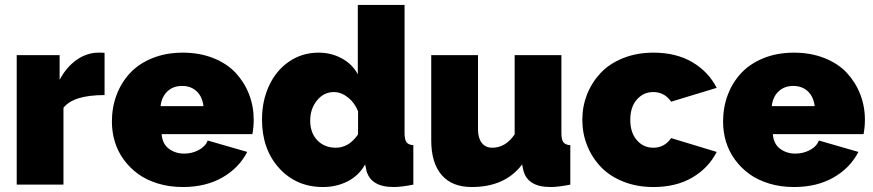

<svg xmlns="http://www.w3.org/2000/svg" viewBox="-20 -750 3547 780"><path d="M404.8 -363.8Q277.8 -363.8 237.8 -312V0H47.9V-525.9H222.2V-425.8Q250 -478 291.7 -507.1Q333.5 -536.1 380.9 -536.1Q399.9 -536.1 404.8 -535.2Z M722.7 9.8Q668.5 9.8 621.8 -4.4Q575.2 -18.6 541.3 -43.2Q507.3 -67.9 482.9 -101.3Q458.5 -134.8 446.5 -174.1Q434.6 -213.4 434.6 -255.9Q434.6 -313.5 453.4 -363.8Q472.2 -414.1 507.8 -452.6Q543.5 -491.2 598.9 -513.7Q654.3 -536.1 722.7 -536.1Q791 -536.1 846.7 -513.9Q902.3 -491.7 937.5 -453.9Q972.7 -416 991.7 -367.2Q1010.7 -318.4 1010.7 -263.2Q1010.7 -234.4 1005.4 -205.1H636.7Q639.6 -165.5 666 -145.8Q692.4 -126 728.5 -126Q760.3 -126 787.6 -140.6Q814.9 -155.3 823.7 -179.2L984.4 -132.8Q950.7 -67.4 883.1 -28.8Q815.4 9.8 722.7 9.8ZM632.3 -318.8H806.6Q802.2 -356.9 779.1 -378.9Q755.9 -400.9 719.7 -400.9Q683.6 -400.9 660.2 -378.9Q636.7 -356.9 632.3 -318.8Z M1044.4 -264.2Q1044.4 -340.8 1073.5 -402.8Q1102.5 -464.8 1155.3 -500.5Q1208 -536.1 1274.4 -536.1Q1325.7 -536.1 1368.7 -512.7Q1411.6 -489.3 1433.6 -448.2V-730H1623.5V-210Q1623.5 -183.1 1631.3 -172.4Q1639.2 -161.6 1659.2 -160.2V0Q1610.4 9.8 1579.6 9.8Q1481.9 9.8 1467.3 -63L1463.4 -82Q1437.5 -36.1 1392.1 -13.2Q1346.7 9.8 1292.5 9.8Q1183.6 9.8 1114 -66.9Q1044.4 -143.6 1044.4 -264.2ZM1434.6 -204.1V-297.9Q1420.9 -332.5 1393.6 -354.2Q1366.2 -376 1336.4 -376Q1295.4 -376 1267.8 -342Q1240.2 -308.1 1240.2 -259.8Q1240.2 -210.4 1269 -180.2Q1297.9 -149.9 1344.2 -149.9Q1397.5 -149.9 1434.6 -204.1Z M1731.9 -180.2V-525.9H1921.9V-223.1Q1921.9 -189 1937.3 -169.4Q1952.6 -149.9 1980 -149.9Q2033.7 -149.9 2070.8 -204.1V-525.9H2260.7V-210Q2260.7 -183.1 2268.6 -172.4Q2276.4 -161.6 2296.9 -160.2V0Q2248 9.8 2216.8 9.8Q2119.6 9.8 2105 -63L2101.1 -82Q2032.2 9.8 1896 9.8Q1816.4 9.8 1774.2 -39.1Q1731.9 -87.9 1731.9 -180.2Z M2634.8 9.8Q2566.9 9.8 2511.5 -12.5Q2456.1 -34.7 2420.2 -72.8Q2384.3 -110.8 2365 -159.7Q2345.7 -208.5 2345.7 -263.2Q2345.7 -317.9 2365 -366.7Q2384.3 -415.5 2420.2 -453.6Q2456.1 -491.7 2511.5 -513.9Q2566.9 -536.1 2634.8 -536.1Q2726.6 -536.1 2792.2 -497.6Q2857.9 -459 2891.6 -393.1L2706.5 -336.9Q2679.7 -376 2633.8 -376Q2593.8 -376 2567.1 -345.5Q2540.5 -314.9 2540.5 -263.2Q2540.5 -211.4 2567.1 -180.7Q2593.8 -149.9 2633.8 -149.9Q2679.7 -149.9 2706.5 -189L2891.6 -132.8Q2857.9 -66.9 2792.2 -28.6Q2726.6 9.8 2634.8 9.8Z M3205.6 9.8Q3151.4 9.8 3104.7 -4.4Q3058.1 -18.6 3024.2 -43.2Q2990.2 -67.9 2965.8 -101.3Q2941.4 -134.8 2929.4 -174.1Q2917.5 -213.4 2917.5 -255.9Q2917.5 -313.5 2936.3 -363.8Q2955.1 -414.1 2990.7 -452.6Q3026.4 -491.2 3081.8 -513.7Q3137.2 -536.1 3205.6 -536.1Q3273.9 -536.1 3329.6 -513.9Q3385.3 -491.7 3420.4 -453.9Q3455.6 -416 3474.6 -367.2Q3493.7 -318.4 3493.7 -263.2Q3493.7 -234.4 3488.3 -205.1H3119.6Q3122.6 -165.5 3148.9 -145.8Q3175.3 -126 3211.4 -126Q3243.2 -126 3270.5 -140.6Q3297.9 -155.3 3306.6 -179.2L3467.3 -132.8Q3433.6 -67.4 3366 -28.8Q3298.3 9.8 3205.6 9.8ZM3115.2 -318.8H3289.6Q3285.2 -356.9 3262 -378.9Q3238.8 -400.9 3202.6 -400.9Q3166.5 -400.9 3143.1 -378.9Q3119.6 -356.9 3115.2 -318.8Z"/></svg>

Font: Rawline Black
Style: Regular
Weight: 900
Designer: Matt McInerney, Pablo Impallari, Rodrigo Fuenzalida
Foundry: Matt McInerney, Pablo Impallari, Rodrigo Fuenzalida
Version: Version 4.020;PS 004.020;hotconv 1.0.88;makeotf.lib2.5.64775